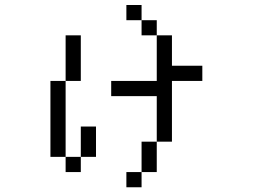

<svg xmlns="http://www.w3.org/2000/svg" viewBox="-20 -708 1040 790"><path d="M812.5 -375V-437.5H687.5Q687.5 -437.5 687.5 -562.5H625V-375H437.5V-312.5H625V-125H562.5Q562.5 -125 562.5 0H500V62.5H562.5V0H625Q625 0 625 -125H687.5Q687.5 -125 687.5 -375ZM250 -62.5V0H312.5V-62.5ZM250 -62.5V-375H187.5V-62.5ZM312.5 -62.5H375Q375 -62.5 375 -187.5H312.5Q312.5 -187.5 312.5 -62.5ZM250 -375H312.5V-562.5H250ZM625 -562.5V-625H562.5V-562.5ZM562.5 -625V-687.5H500V-625Z"/></svg>

Font: Unifont
Style: Regular
Weight: 500
Version: Version 15.1.04